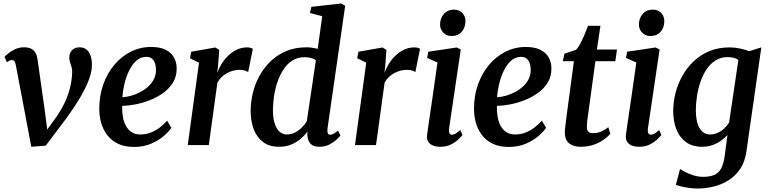

<svg xmlns="http://www.w3.org/2000/svg" viewBox="-20 -837 4433 1108"><path d="M71.5 -460Q69 -475.5 63.5 -483Q58 -490.5 49.5 -490.5Q40 -490.5 33 -486.2Q26 -482 19.5 -478L6.5 -509Q11.5 -515 26.8 -528Q42 -541 65.8 -552.5Q89.5 -564 118 -564Q144.5 -564 160.5 -555.5Q176.5 -547 185 -531.8Q193.5 -516.5 196.5 -495L238.5 -198L259 -41L222.5 -47.5L300 -155Q331 -198.5 351.8 -241.5Q372.5 -284.5 383.8 -329.2Q395 -374 396.5 -420.5Q397 -437 392.8 -450.5Q388.5 -464 384.2 -477.5Q380 -491 380 -505.5Q380 -531 396 -547.5Q412 -564 439 -564Q464.5 -564 480.2 -550.2Q496 -536.5 503.2 -513.8Q510.5 -491 510.5 -464.5Q511 -416.5 484.5 -355.8Q458 -295 412.2 -225.8Q366.5 -156.5 308.5 -82L244 3.5L160.5 10L126.5 -170Z M969 -99.5Q955.5 -78.5 925.8 -52.8Q896 -27 852.5 -8Q809 11 753.5 11Q699 11 660.5 -7.8Q622 -26.5 598 -58.5Q574 -90.5 563.2 -130Q552.5 -169.5 553 -211Q553 -285 575.8 -349.2Q598.5 -413.5 639 -462Q679.5 -510.5 734 -538.2Q788.5 -566 852.5 -566Q903 -566 935.2 -550Q967.5 -534 983.2 -506.5Q999 -479 999.5 -445Q1000.5 -398 979.2 -362.2Q958 -326.5 922.5 -301Q887 -275.5 845 -259Q803 -242.5 760.8 -234.5Q718.5 -226.5 685 -226Q684 -192 689.2 -162.2Q694.5 -132.5 707.2 -109.8Q720 -87 740.2 -74Q760.5 -61 789 -61Q822 -61 850.2 -72Q878.5 -83 902 -101Q925.5 -119 944.5 -140.5ZM825 -509Q791.5 -509 766.8 -486.8Q742 -464.5 725 -429.2Q708 -394 698.2 -353.5Q688.5 -313 686 -276Q710 -277 736.8 -284.5Q763.5 -292 789.2 -305.5Q815 -319 835.8 -338Q856.5 -357 868.8 -381.8Q881 -406.5 880 -436.5Q879 -472.5 864.8 -490.8Q850.5 -509 825 -509Z M1063.5 0 1128.5 -475 1076.5 -501 1083.5 -538.5 1222.5 -563 1245 -549 1238.5 -459.5 1233.5 -416.5Q1242.5 -442 1258.5 -468Q1274.5 -494 1296.8 -515.5Q1319 -537 1346.5 -550.2Q1374 -563.5 1405.5 -563.5Q1416.5 -563.5 1425.8 -561Q1435 -558.5 1439 -555L1412 -421Q1407.5 -425 1394.5 -429.5Q1381.5 -434 1361 -434Q1343 -434 1325 -429Q1307 -424 1289.8 -414.8Q1272.5 -405.5 1258.5 -391.8Q1244.5 -378 1234.5 -360L1185 0Z M1870 -96Q1868 -78 1871.5 -68.8Q1875 -59.5 1885 -59.5Q1894 -59.5 1904.5 -64.8Q1915 -70 1931 -83.5L1944.5 -55Q1939 -47.5 1922.8 -32Q1906.5 -16.5 1881.5 -3.2Q1856.5 10 1823 10Q1789 10 1772.2 -7.2Q1755.5 -24.5 1753.5 -58.5L1754 -78Q1739.5 -57 1716.2 -36.8Q1693 -16.5 1661.5 -3.2Q1630 10 1590.5 10Q1534 10 1497.5 -17.8Q1461 -45.5 1443.8 -92.2Q1426.5 -139 1426.5 -196Q1426.5 -248 1439.2 -300.8Q1452 -353.5 1478 -400.5Q1504 -447.5 1542.8 -484.5Q1581.5 -521.5 1633 -542.8Q1684.5 -564 1749 -564Q1764 -564 1781 -561.5Q1798 -559 1813.5 -555L1839.5 -743.5L1768.5 -762L1777 -797.5L1948.5 -817L1972 -804ZM1803 -490Q1790.5 -498.5 1773.2 -502.8Q1756 -507 1738 -507Q1698 -507 1667.8 -488Q1637.5 -469 1616.2 -436.5Q1595 -404 1581.2 -364Q1567.5 -324 1561.2 -281.5Q1555 -239 1555 -200.5Q1555 -157.5 1564.8 -126Q1574.5 -94.5 1592.5 -77.8Q1610.5 -61 1635.5 -61Q1660.5 -61 1682.5 -72.5Q1704.5 -84 1722.2 -101.5Q1740 -119 1750.5 -137Z M2028.5 0 2093.5 -475 2041.5 -501 2048.5 -538.5 2187.5 -563 2210 -549 2203.5 -459.5 2198.5 -416.5Q2207.5 -442 2223.5 -468Q2239.5 -494 2261.8 -515.5Q2284 -537 2311.5 -550.2Q2339 -563.5 2370.5 -563.5Q2381.5 -563.5 2390.8 -561Q2400 -558.5 2404 -555L2377 -421Q2372.5 -425 2359.5 -429.5Q2346.5 -434 2326 -434Q2308 -434 2290 -429Q2272 -424 2254.8 -414.8Q2237.5 -405.5 2223.5 -391.8Q2209.5 -378 2199.5 -360L2150 0Z M2521.5 10Q2495.5 10 2477.5 2.2Q2459.5 -5.5 2450.8 -20.2Q2442 -35 2444.5 -57Q2447 -77 2451.8 -110Q2456.5 -143 2462.8 -185Q2469 -227 2476 -275.2Q2483 -323.5 2490.2 -374.8Q2497.5 -426 2504.5 -476.5L2445 -502.5L2451.5 -538.5L2615.5 -563L2639 -551.5L2571.5 -95.5Q2569 -77.5 2573.8 -68.5Q2578.5 -59.5 2587.5 -59.5Q2597.5 -59.5 2608.2 -65.5Q2619 -71.5 2636 -86.5L2649 -58Q2643 -50 2626.5 -33.8Q2610 -17.5 2583.5 -3.8Q2557 10 2521.5 10ZM2585 -629Q2557 -629 2537.8 -649.2Q2518.5 -669.5 2519.5 -698.5Q2521 -734 2542.5 -757.8Q2564 -781.5 2599.5 -781.5Q2630.5 -781.5 2648.5 -761.8Q2666.5 -742 2666 -715Q2666 -678.5 2644.8 -653.8Q2623.5 -629 2585 -629Z M3131.5 -99.5Q3118 -78.5 3088.2 -52.8Q3058.5 -27 3015 -8Q2971.5 11 2916 11Q2861.5 11 2823 -7.8Q2784.5 -26.5 2760.5 -58.5Q2736.5 -90.5 2725.8 -130Q2715 -169.5 2715.5 -211Q2715.5 -285 2738.2 -349.2Q2761 -413.5 2801.5 -462Q2842 -510.5 2896.5 -538.2Q2951 -566 3015 -566Q3065.5 -566 3097.8 -550Q3130 -534 3145.8 -506.5Q3161.5 -479 3162 -445Q3163 -398 3141.8 -362.2Q3120.5 -326.5 3085 -301Q3049.5 -275.5 3007.5 -259Q2965.5 -242.5 2923.2 -234.5Q2881 -226.5 2847.5 -226Q2846.5 -192 2851.8 -162.2Q2857 -132.5 2869.8 -109.8Q2882.5 -87 2902.8 -74Q2923 -61 2951.5 -61Q2984.5 -61 3012.8 -72Q3041 -83 3064.5 -101Q3088 -119 3107 -140.5ZM2987.5 -509Q2954 -509 2929.2 -486.8Q2904.5 -464.5 2887.5 -429.2Q2870.5 -394 2860.8 -353.5Q2851 -313 2848.5 -276Q2872.5 -277 2899.2 -284.5Q2926 -292 2951.8 -305.5Q2977.5 -319 2998.2 -338Q3019 -357 3031.2 -381.8Q3043.5 -406.5 3042.5 -436.5Q3041.5 -472.5 3027.2 -490.8Q3013 -509 2987.5 -509Z M3374.5 -181Q3372 -163.5 3370.2 -150.5Q3368.5 -137.5 3367.5 -126.5Q3366.5 -115.5 3366.5 -104Q3366.5 -87 3375 -77.8Q3383.5 -68.5 3400 -68.5Q3429 -68.5 3451.2 -78.8Q3473.5 -89 3490.5 -103L3502 -64.5Q3489 -49.5 3465.2 -32Q3441.5 -14.5 3407.5 -2.2Q3373.5 10 3328.5 10Q3291 10 3265.2 -9.2Q3239.5 -28.5 3239.5 -74.5Q3239.5 -79 3240 -85.5Q3240.5 -92 3241.8 -102.8Q3243 -113.5 3245 -130Q3247 -146.5 3250 -170.5L3292 -484H3228L3237.5 -527.5L3304 -549.5Q3316.5 -561.5 3329.2 -585.8Q3342 -610 3353.5 -638Q3365 -666 3373.5 -688H3445L3424.5 -551H3540.5L3531 -484H3416Z M3669 10Q3643 10 3625 2.2Q3607 -5.5 3598.2 -20.2Q3589.5 -35 3592 -57Q3594.5 -77 3599.2 -110Q3604 -143 3610.2 -185Q3616.5 -227 3623.5 -275.2Q3630.5 -323.5 3637.8 -374.8Q3645 -426 3652 -476.5L3592.5 -502.5L3599 -538.5L3763 -563L3786.5 -551.5L3719 -95.5Q3716.5 -77.5 3721.2 -68.5Q3726 -59.5 3735 -59.5Q3745 -59.5 3755.8 -65.5Q3766.5 -71.5 3783.5 -86.5L3796.5 -58Q3790.5 -50 3774 -33.8Q3757.5 -17.5 3731 -3.8Q3704.5 10 3669 10ZM3732.5 -629Q3704.5 -629 3685.2 -649.2Q3666 -669.5 3667 -698.5Q3668.5 -734 3690 -757.8Q3711.5 -781.5 3747 -781.5Q3778 -781.5 3796 -761.8Q3814 -742 3813.5 -715Q3813.5 -678.5 3792.2 -653.8Q3771 -629 3732.5 -629Z M4287.5 36.5Q4279 97.5 4250.8 138.8Q4222.5 180 4182 204.8Q4141.5 229.5 4095.8 240.2Q4050 251 4005.5 251Q3982 251 3957 247.5Q3932 244 3911.5 239Q3891 234 3880.5 229L3904.5 138Q3913.5 145 3934.5 155.8Q3955.5 166.5 3982.5 175Q4009.5 183.5 4037 183.5Q4074.5 183.5 4100 173.2Q4125.5 163 4140.2 137.5Q4155 112 4161.5 66.5L4178 -58Q4162.5 -40.5 4140.8 -25Q4119 -9.5 4092 0.2Q4065 10 4032.5 10Q3975.5 10 3938.2 -17.2Q3901 -44.5 3883 -91Q3865 -137.5 3865 -196Q3865 -248.5 3878.5 -301Q3892 -353.5 3918.5 -400.5Q3945 -447.5 3984.2 -484.5Q4023.5 -521.5 4075 -542.5Q4126.5 -563.5 4190.5 -563.5Q4221 -563.5 4251.8 -556.8Q4282.5 -550 4303.5 -541.5L4373.5 -563.5ZM4241 -491.5Q4229 -499.5 4213 -503.5Q4197 -507.5 4179.5 -507.5Q4139.5 -507.5 4109.2 -488.2Q4079 -469 4057.2 -436.5Q4035.5 -404 4022 -364Q4008.5 -324 4002 -281.5Q3995.5 -239 3995.5 -200Q3995.5 -167 4001 -141Q4006.5 -115 4017.2 -97.2Q4028 -79.5 4043 -70.2Q4058 -61 4077.5 -61Q4101 -61 4122.2 -70.8Q4143.5 -80.5 4160 -96.2Q4176.5 -112 4187.5 -129.5Z"/></svg>

Font: Merriweather 28pt SemiBold
Style: Italic
Weight: 600
Italic angle: -7.8°
Version: Version 2.101